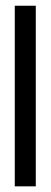

<svg xmlns="http://www.w3.org/2000/svg" viewBox="-20 -658 179 678"><path d="M106.4 0Q106.4 0 106.4 -11.7Q106.4 -22.5 106.4 -42Q106.4 -80.1 106.4 -140.6Q106.4 -202.1 106.4 -271.5Q106.4 -356.4 106.4 -439.5Q106.4 -523.4 106.4 -576.2Q106.4 -604.5 106.4 -621.1Q106.4 -637.7 106.4 -637.7Q106.4 -637.7 69.3 -637.7Q32.2 -637.7 32.2 -637.7Q32.2 -637.7 32.2 -627Q32.2 -615.2 32.2 -595.7Q32.2 -558.6 32.2 -497.1Q32.2 -435.5 32.2 -366.2Q32.2 -321.3 32.2 -275.4Q32.2 -228.5 32.2 -186.5Q32.2 -107.4 32.2 -53.7Q32.2 0 32.2 0Q32.2 0 69.3 0Q106.4 0 106.4 0Z"/></svg>

Font: AgendaMediumCondGoodkids
Style: AgendaMediumCondGoodkids
Weight: 500
Designer: ""
Version: ""